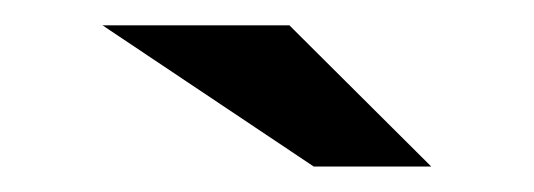

<svg xmlns="http://www.w3.org/2000/svg" viewBox="-20 -740 417 150"><path d="M316.9 -609.9H225.1L60.1 -720.2H206.1Z"/></svg>

Font: Aldrich [RUS by Daymarius]
Style: Regular
Weight: 400
Designer: Matthew Desmond
Foundry: Matthew Desmond
Version: Version 1.002 August 24, 2018